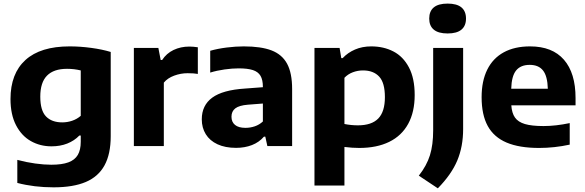

<svg xmlns="http://www.w3.org/2000/svg" viewBox="-20 -814 3260 1070"><path d="M76.5 205.5V77Q127 90.5 176 97.2Q225 104 266 104Q325 104 361 90.8Q397 77.5 413.5 49.5Q430 21.5 430 -24V-58.5H422Q394 -29.5 354.8 -14Q315.5 1.5 267 1.5Q203.5 1.5 151.8 -27.8Q100 -57 69.2 -116.5Q38.5 -176 38.5 -262Q38.5 -404 122 -479.8Q205.5 -555.5 368 -555.5Q426.5 -555.5 488 -547.2Q549.5 -539 597 -524.5V-55Q597 44.5 562.5 107.5Q528 170.5 458 200.2Q388 230 278.5 230Q170.5 230 76.5 205.5ZM430 -168.5V-421.5Q393 -430.5 353.5 -430.5Q279.5 -430.5 242 -392.5Q204.5 -354.5 204.5 -275.5Q204.5 -198 236.5 -165Q268.5 -132 327 -132Q355.5 -132 382.5 -141.2Q409.5 -150.5 430 -168.5Z M726 -547H862.5L875.5 -479.5H883.5Q907.5 -516.5 947.2 -535.5Q987 -554.5 1035.5 -554.5Q1056.5 -554.5 1082.5 -550.5V-402Q1062 -406 1025.5 -406Q987.5 -406 950.8 -392.5Q914 -379 893 -353.5V0H726Z M1608 -317.5V0H1470L1458.5 -52.5H1451Q1424 -21 1384 -5.5Q1344 10 1295.5 10Q1235 10 1192 -10Q1149 -30 1126.8 -66Q1104.5 -102 1104.5 -149Q1104.5 -227 1162.8 -269.8Q1221 -312.5 1345.5 -320.5L1445 -328V-330Q1445 -369 1431.8 -391.5Q1418.5 -414 1389.2 -423.5Q1360 -433 1310 -433Q1274.5 -433 1231.5 -427Q1188.5 -421 1151.5 -409.5V-531Q1193.5 -543 1243.5 -549.2Q1293.5 -555.5 1338.5 -555.5Q1435 -555.5 1493.5 -533Q1552 -510.5 1580 -458.8Q1608 -407 1608 -317.5ZM1445 -137V-237L1361 -230.5Q1312.5 -226.5 1291.2 -210Q1270 -193.5 1270 -163.5Q1270 -134 1289.8 -117.8Q1309.5 -101.5 1348 -101.5Q1374.5 -101.5 1399.8 -110Q1425 -118.5 1445 -137Z M1732.5 -547H1872.5L1882 -490H1889.5Q1918 -520.5 1958.5 -538Q1999 -555.5 2049 -555.5Q2118 -555.5 2172.5 -527.2Q2227 -499 2259 -438.2Q2291 -377.5 2291 -284.5Q2291 -190 2254.8 -123.8Q2218.5 -57.5 2149.2 -23.5Q2080 10.5 1982 10.5Q1943.5 10.5 1899.5 5V220H1732.5ZM2125 -272.5Q2125 -353 2093 -387.2Q2061 -421.5 2003 -421.5Q1973.5 -421.5 1946.2 -411.2Q1919 -401 1899.5 -380.5V-123Q1937 -115.5 1974.5 -115.5Q2051 -115.5 2088 -153.5Q2125 -191.5 2125 -272.5Z M2314 165Q2358 109 2376 51.2Q2394 -6.5 2394 -88V-547H2561V-94.5Q2561 2.5 2528.5 80.2Q2496 158 2420 235.5ZM2372 -710.5Q2372 -751.5 2397.5 -772.8Q2423 -794 2474.5 -794Q2526 -794 2551.5 -772.8Q2577 -751.5 2577 -710.5Q2577 -670 2551.5 -648.8Q2526 -627.5 2474.5 -627.5Q2423 -627.5 2397.5 -648.8Q2372 -670 2372 -710.5Z M3187.5 -227H2829.5Q2832.5 -183.5 2850 -158.8Q2867.5 -134 2905.2 -122.8Q2943 -111.5 3009 -111.5Q3076.5 -111.5 3155 -128V-8Q3069.5 10.5 2984 10.5Q2874 10.5 2803.2 -19.5Q2732.5 -49.5 2698.2 -111.8Q2664 -174 2664 -272.5Q2664 -362.5 2695.5 -426Q2727 -489.5 2787.5 -522.5Q2848 -555.5 2934 -555.5Q3058 -555.5 3122.8 -481.2Q3187.5 -407 3187.5 -267.5ZM2829 -319.5H3033Q3031 -390 3006.2 -421.2Q2981.5 -452.5 2932 -452.5Q2881.5 -452.5 2856.2 -421.2Q2831 -390 2829 -319.5Z"/></svg>

Font: Encode Sans Semi Expanded
Style: Bold
Weight: 700
Width: 6
Designer: Multiple Designers
Foundry: Impallari Type
Version: Version 2.000